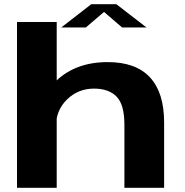

<svg xmlns="http://www.w3.org/2000/svg" viewBox="-20 -889 876 909"><path d="M60.5 0H248.5V-785H60.5ZM569 0H757V-309.5Q757 -450.5 690 -522.8Q623 -595 490 -595Q338.5 -595 245.8 -505.8Q153 -416.5 153 -340.5L244.5 -287.5Q244.5 -366.5 297.2 -418Q350 -469.5 425 -469.5Q495 -469.5 532 -431.5Q569 -393.5 569 -298ZM270 -759H386.5L472.5 -832.5L558 -759H673.5L531 -869H412Z"/></svg>

Font: Anybody Expanded
Style: Bold
Weight: 700
Width: 7
Designer: Tyler Finck
Foundry: Etcetera Type Company
Version: Version 1.113;gftools[0.9.25]